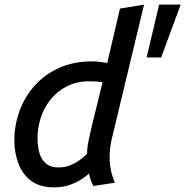

<svg xmlns="http://www.w3.org/2000/svg" viewBox="-20 -796 800 829"><path d="M214 13Q153 13 115.5 -14.5Q78 -42 60 -88.5Q42 -135 42 -190Q42 -255 64 -316Q86 -377 129 -425.5Q172 -474 234.5 -502.5Q297 -531 378 -531Q395 -531 411 -529Q427 -527 443 -524L498 -759L602 -776L463 -198Q455 -165 453.5 -131.5Q452 -98 458 -66.5Q464 -35 476 -7L383 7Q377 -4 372 -18Q367 -32 364 -47Q350 -33 328 -19.5Q306 -6 277.5 3.5Q249 13 214 13ZM232 -73Q258 -73 280.5 -81.5Q303 -90 322 -103.5Q341 -117 356 -132Q356 -158 362.5 -188.5Q369 -219 376 -250L423 -441Q409 -443 396 -444Q383 -445 366 -445Q311 -445 269 -423.5Q227 -402 198.5 -366.5Q170 -331 156 -287.5Q142 -244 142 -200Q142 -163 150.5 -134.5Q159 -106 179 -89.5Q199 -73 232 -73ZM613 -548 667 -776H760L676 -548Z"/></svg>

Font: Ubuntu Sans Medium
Style: Italic
Weight: 500
Italic angle: -13.5°
Designer: Dalton Maag Ltd
Foundry: Dalton Maag Ltd
Version: Version 1.006